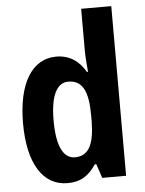

<svg xmlns="http://www.w3.org/2000/svg" viewBox="-54 -804 648 857"><g transform="rotate(-5 270.0 -375.0)"><path d="M214 10C275 10 311 -16 342 -63H349L370 0H477V-760H342V-575C342 -547 345 -512 348 -477H343C314 -528 271 -557 212 -557C105 -557 39 -454 39 -273C39 -93 104 10 214 10ZM257 -102C205 -102 176 -159 176 -274C176 -383 204 -441 256 -441C320 -441 345 -390 345 -283V-256C344 -151 318 -102 257 -102Z"/></g></svg>

Font: Noto Sans Armenian Condensed
Style: Bold
Weight: 700
Width: 3
Designer: Monotype Design Team
Foundry: Monotype Imaging Inc.
Version: Version 2.008